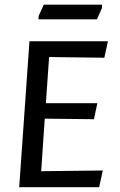

<svg xmlns="http://www.w3.org/2000/svg" viewBox="-20 -785 505 805"><path d="M60.5 0 103.5 -612H432.5L417.5 -542.9L185.9 -545.9L172.4 -352.3H388.1L373.9 -285.2L167.6 -287.5L152.7 -67.2L411 -70.2L395.6 0ZM141.3 -704 142.3 -719 163.5 -765.3H408.1L407.1 -750.3L386.4 -704Z"/></svg>

Font: Ancizar Sans Thin
Style: Italic
Weight: 100
Italic angle: -4°
Designer: Cesar Puertas, Viviana Monsalve, Julian Moncada, Julian Prieto, Jose Castro, Mariel Hernandez, Felipe Aragon, Sara Alarc
Version: Version 8.100